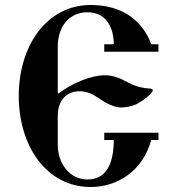

<svg xmlns="http://www.w3.org/2000/svg" viewBox="-20 -731 697 768"><path d="M55 -347C55 -147 166 17 343 17C448 17 551 -46 585 -171H614V-200H397V-171H435C435 -75 404 -13 330 -13C256 -13 211 -80 211 -152V-265C211 -340 255 -366 299 -366C330 -366 354 -353 378 -336C402 -319 438 -301 463 -301C479 -301 505 -305 523 -313C553 -327 591 -360 591 -369C591 -374 588 -377 576 -377C566 -377 526 -382 492 -401C462 -418 432 -430 399 -430C349 -430 273 -402 214 -357L211 -358V-544C211 -624 256 -682 330 -682C407 -682 435 -618 435 -554H397V-524H614V-554H585C543 -667 448 -711 343 -711C166 -711 55 -547 55 -347Z"/></svg>

Font: Monomakh Unicode
Style: Regular
Weight: 400
Version: Version 1.2